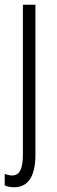

<svg xmlns="http://www.w3.org/2000/svg" viewBox="-27 -552 241 813"><path d="M32 241C88 241 123 201 123 103V-532H70V100C70 160 58 191 24 191C14 191 2 188 -7 184V233C1 237 16 241 32 241Z"/></svg>

Font: Noto Sans Gujarati ExtraCondensed Light
Style: Regular
Weight: 300
Width: 2
Designer: Jelle Bosma - Monotype Design Team, Universal Thirst
Foundry: Monotype Imaging Inc.
Version: Version 2.106